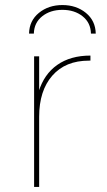

<svg xmlns="http://www.w3.org/2000/svg" viewBox="-20 -740 423 760"><path d="M115 -517H135V-374L133 -377Q154 -446 206.5 -483Q259 -520 338 -520V-500Q335 -500 332 -500Q239 -500 187 -440.5Q135 -381 135 -278V0H115ZM227 -720Q282 -720 320 -689Q358 -658 359 -607H340Q339 -650 307 -675.5Q275 -701 227 -701Q179 -701 147 -675.5Q115 -650 114 -607H95Q96 -658 134 -689Q172 -720 227 -720Z"/></svg>

Font: iiserrat Thin
Style: Regular
Weight: 100
Designer: Akira Ohta
Foundry: Akira Ohta
Version: Version 1.200;Glyphs 3.3.1 (3343)